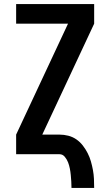

<svg xmlns="http://www.w3.org/2000/svg" viewBox="-20 -755 540 940"><path d="M330 165Q330 149 329 133.5Q328 118 326.5 102Q325 86 322 70.5Q319 55 313.5 40.5Q308 26 297.5 13Q287 0 271 0H59V-96L313 -639H59V-735H441V-639L187 -96H271Q293 -96 314.5 -90.5Q336 -85 354 -72.5Q372 -60 385.5 -42.5Q399 -25 409 -5.5Q419 14 425 35Q431 56 435 77.5Q439 99 440 121Q441 143 441 165Z"/></svg>

Font: Iosevka SS04
Style: Bold
Weight: 700
Monospace: yes
Designer: Belleve Invis
Foundry: Belleve Invis
Version: Version 19.0.0; ttfautohint (v1.8.4)